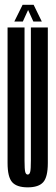

<svg xmlns="http://www.w3.org/2000/svg" viewBox="-20 -792 239 817"><path d="M97.9 5.2Q51.4 5.2 31.8 -16.8Q12.2 -38.8 12.2 -98.2V-675H84.4V-108.5Q84.4 -71.2 87.4 -60.2Q90.4 -49.2 97.9 -49.2Q105.4 -49.2 108.4 -60.2Q111.4 -71.2 111.4 -108.5V-675H183.5V-98.2Q183.5 -38.8 163.9 -16.8Q144.4 5.2 97.9 5.2ZM40.9 -700.4 76.2 -771.6H123.1L157.9 -700.4H121.9L99.6 -749.5L77.2 -700.4Z"/></svg>

Font: Anybody UltraCondensed Thin
Style: Regular
Weight: 100
Width: 1
Designer: Tyler Finck
Foundry: Etcetera Type Company
Version: Version 1.110